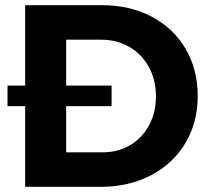

<svg xmlns="http://www.w3.org/2000/svg" viewBox="-20 -720 809 740"><path d="M742 -350Q742 -248 694.5 -168.5Q647 -89 562 -44.5Q477 0 368 0H77V-311H9V-390H77V-700H373Q481 -700 565 -655.5Q649 -611 695.5 -531.5Q742 -452 742 -350ZM581 -349Q581 -412 553.5 -462Q526 -512 478 -539.5Q430 -567 370 -567H235V-390H410V-311H235V-133H377Q435 -133 481.5 -160.5Q528 -188 554.5 -237Q581 -286 581 -349Z"/></svg>

Font: TypoPRO Montserrat Alternates
Style: Regular
Weight: 600
Designer: Julieta Ulanovsky
Foundry: Julieta Ulanovsky
Version: Version 6.001